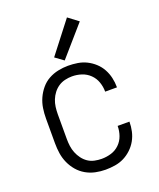

<svg xmlns="http://www.w3.org/2000/svg" viewBox="-143 -852 785 948"><g transform="rotate(-20 250.0 -378.0)"><path d="M247 8Q272 8 297 4Q322 0 344 -11Q366 -22 384.5 -39.5Q403 -57 415 -78.5Q427 -100 432.5 -124.5Q438 -149 438 -174Q438 -174 438 -174.5Q438 -175 438 -175H376Q376 -175 376 -175Q376 -175 376 -174Q376 -149 367.5 -124.5Q359 -100 340.5 -82Q322 -64 297.5 -56.5Q273 -49 247 -49Q229 -49 210 -53Q191 -57 175.5 -67.5Q160 -78 148.5 -93.5Q137 -109 130 -126.5Q123 -144 120.5 -162.5Q118 -181 118 -200V-330Q118 -349 120.5 -368Q123 -387 130 -404.5Q137 -422 148.5 -437Q160 -452 175.5 -462.5Q191 -473 210 -477.5Q229 -482 247 -482Q273 -482 297.5 -474Q322 -466 340.5 -448Q359 -430 367.5 -405.5Q376 -381 376 -356Q376 -356 376 -355.5Q376 -355 376 -355H438Q438 -355 438 -355.5Q438 -356 438 -357Q438 -381 432.5 -405.5Q427 -430 415 -452Q403 -474 384.5 -491Q366 -508 344 -519Q322 -530 297 -534Q272 -538 247 -538Q221 -538 194.5 -532.5Q168 -527 144.5 -514Q121 -501 103.5 -480Q86 -459 75 -434.5Q64 -410 60 -383.5Q56 -357 56 -330V-200Q56 -173 60 -146.5Q64 -120 75 -95.5Q86 -71 103.5 -50.5Q121 -30 144.5 -16.5Q168 -3 194.5 2.5Q221 8 247 8ZM241 -568 377 -724 324 -764 197 -600Z"/></g></svg>

Font: Iosevka SS09 Light
Style: Regular
Weight: 300
Monospace: yes
Designer: Belleve Invis
Foundry: Belleve Invis
Version: Version 5.2.1; ttfautohint (v1.8.3)